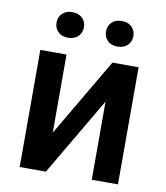

<svg xmlns="http://www.w3.org/2000/svg" viewBox="-81 -786 736 853"><g transform="rotate(10 287.0 -359.0)"><path d="M65.4 0ZM390.6 -528.3H508.8V0H390.6V-352.5L183.6 0H65.4V-528.3H183.6V-175.8ZM115.2 -660.6Q115.2 -685.1 131.6 -701.7Q147.9 -718.3 176.8 -718.3Q205.6 -718.3 222.2 -701.7Q238.8 -685.1 238.8 -660.6Q238.8 -636.2 222.2 -619.6Q205.6 -603 176.8 -603Q147.9 -603 131.6 -619.6Q115.2 -636.2 115.2 -660.6ZM338.4 -660.2Q338.4 -684.6 354.7 -701.2Q371.1 -717.8 399.9 -717.8Q428.7 -717.8 445.3 -701.2Q461.9 -684.6 461.9 -660.2Q461.9 -635.7 445.3 -619.1Q428.7 -602.5 399.9 -602.5Q371.1 -602.5 354.7 -619.1Q338.4 -635.7 338.4 -660.2Z"/></g></svg>

Font: Roboto Medium
Style: Regular
Weight: 500
Designer: Google
Version: Version 2.134; 2016; ttfautohint (v1.6)